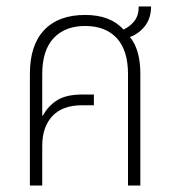

<svg xmlns="http://www.w3.org/2000/svg" viewBox="-20 -571 536 591"><path d="M72 0V-344Q72 -432 116 -478.5Q160 -525 242 -525Q320 -525 360 -480Q380 -489 393.5 -506Q407 -523 407 -551H445Q445 -516 427 -492Q409 -468 380 -457Q412 -418 412 -344V0H374V-343Q374 -416 339.5 -453.5Q305 -491 242 -491Q180 -491 145 -453.5Q110 -416 110 -343V-216L112 -215Q128 -245 156 -262.5Q184 -280 232 -280H269V-247H233Q172 -247 141 -213.5Q110 -180 110 -122V0Z"/></svg>

Font: Noto Sans Thai UI Cond ExtLt
Style: Regular
Weight: 200
Width: 3
Designer: Monotype Design Team
Foundry: Monotype Imaging Inc.
Version: Version 2.000; ttfautohint (v1.8.4.7-5d5b)